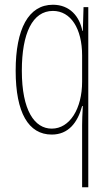

<svg xmlns="http://www.w3.org/2000/svg" viewBox="-20 -557 462 809"><path d="M326 -30V232H352V-527H332L329 -427H327C315 -488 274 -537 203 -537C100 -537 46 -435 46 -259C46 -82 100 10 198 10C268 10 307 -40 326 -110H329C327 -81 326 -45 326 -30ZM198 -15C126 -15 72 -91 72 -259C72 -417 117 -511 203 -511C278 -511 326 -437 326 -323V-213C326 -99 274 -15 198 -15Z"/></svg>

Font: Noto Sans Tamil ExtraCondensed Thin
Style: Regular
Weight: 100
Width: 2
Designer: Jelle Bosma - Monotype Design Team
Foundry: Monotype Imaging Inc.
Version: Version 2.004